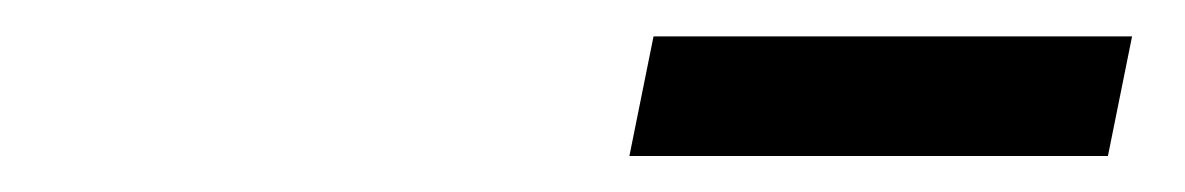

<svg xmlns="http://www.w3.org/2000/svg" viewBox="-20 -848 648 105"><path d="M337.4 -828.1H599.1L585.9 -762.7H324.2Z"/></svg>

Font: Qaz
Style: Italic
Weight: 400
Italic angle: -11.25°
Designer: GGBotNet
Foundry: f0n7
Version: 0.70